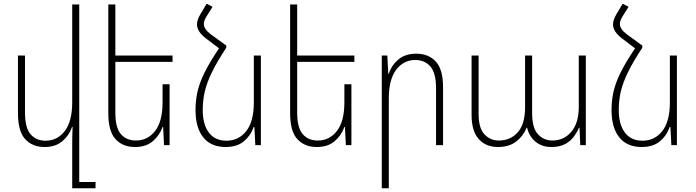

<svg xmlns="http://www.w3.org/2000/svg" viewBox="-20 -784 3757 1037"><path d="M408 199H496V233H370V0Q370 -26 370.5 -49.5Q371 -73 372 -98H369Q354 -53 317 -21.5Q280 10 221 10Q155 10 116 -32.5Q77 -75 77 -172V-484H115V-176Q115 -94 145 -59Q175 -24 226 -24Q290 -24 330 -76.5Q370 -129 370 -231V-760H408Z M896 -329V0H866L861 -98H858Q842 -53 805.5 -21.5Q769 10 709 10Q643 10 604 -32.5Q565 -75 565 -172V-760H603V-484H912V-450H603V-176Q603 -94 633 -59.5Q663 -25 714 -25Q778 -25 818 -77Q858 -129 858 -231V-329Z M1202 -538V-526Q1152 -450 1124.5 -393.5Q1097 -337 1086 -289.5Q1075 -242 1075 -190Q1075 -112 1108 -68Q1141 -24 1203 -24Q1269 -24 1310 -76Q1351 -128 1351 -231V-484H1389V0H1359L1354 -98H1350Q1335 -53 1298 -21.5Q1261 10 1199 10Q1119 10 1077.5 -42.5Q1036 -95 1036 -189Q1036 -239 1046 -286Q1056 -333 1083.5 -389.5Q1111 -446 1163 -523L1093 -576Q1044 -613 1044 -652Q1044 -678 1064 -710L1096 -764L1128 -747L1097 -698Q1081 -673 1081 -655Q1081 -627 1118 -599Z M1878 -329V0H1848L1843 -98H1840Q1824 -53 1787.5 -21.5Q1751 10 1691 10Q1625 10 1586 -32.5Q1547 -75 1547 -172V-760H1585V-484H1894V-450H1585V-176Q1585 -94 1615 -59.5Q1645 -25 1696 -25Q1760 -25 1800 -77Q1840 -129 1840 -231V-329Z M2042 233V-484H2072L2077 -386H2080Q2095 -432 2132 -463Q2169 -494 2228 -494Q2295 -494 2334 -451.5Q2373 -409 2373 -312V0H2335V-308Q2335 -390 2304.5 -425Q2274 -460 2223 -460Q2160 -460 2120 -407.5Q2080 -355 2080 -253V233Z M2669 10Q2605 10 2566 -32.5Q2527 -75 2527 -164V-484H2565V-168Q2565 -92 2596.5 -58.5Q2628 -25 2674 -25Q2737 -25 2776.5 -69.5Q2816 -114 2816 -205V-484H2854V-174Q2854 -93 2885.5 -59Q2917 -25 2963 -25Q3026 -25 3066 -72.5Q3106 -120 3106 -207V-484H3144V0H3114L3110 -94H3107Q3097 -70 3079.5 -46Q3062 -22 3032.5 -6Q3003 10 2958 10Q2907 10 2872.5 -18.5Q2838 -47 2827 -94H2824Q2807 -50 2768.5 -20Q2730 10 2669 10Z M3449 -538V-526Q3399 -450 3371.5 -393.5Q3344 -337 3333 -289.5Q3322 -242 3322 -190Q3322 -112 3355 -68Q3388 -24 3450 -24Q3516 -24 3557 -76Q3598 -128 3598 -231V-484H3636V0H3606L3601 -98H3597Q3582 -53 3545 -21.5Q3508 10 3446 10Q3366 10 3324.5 -42.5Q3283 -95 3283 -189Q3283 -239 3293 -286Q3303 -333 3330.5 -389.5Q3358 -446 3410 -523L3340 -576Q3291 -613 3291 -652Q3291 -678 3311 -710L3343 -764L3375 -747L3344 -698Q3328 -673 3328 -655Q3328 -627 3365 -599Z"/></svg>

Font: Noto Sans Armenian SemiCondensed ExtraLight
Style: Regular
Weight: 200
Width: 4
Designer: Monotype Design Team
Foundry: Monotype Imaging Inc.
Version: Version 2.008; ttfautohint (v1.8.4.7-5d5b)